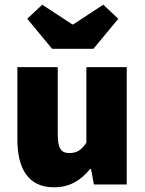

<svg xmlns="http://www.w3.org/2000/svg" viewBox="-20 -786 618 818"><path d="M210 12C278 12 324 -18 364 -66H368L380 0H520V-500H348V-178C326 -146 308 -134 276 -134C242 -134 226 -150 226 -214V-500H54V-192C54 -68 100 12 210 12ZM202 -578H378L484 -706L420 -766L292 -682H288L160 -766L96 -706Z"/></svg>

Font: Giro Sans Black
Style: Regular
Weight: 900
Designer: Paul D. Hunt
Foundry: Adobe Systems Incorporated
Version: Version 1.000;PS 1.0;hotconv 1.0.88;makeotf.lib2.5.647800